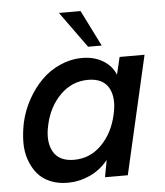

<svg xmlns="http://www.w3.org/2000/svg" viewBox="-51 -736 680 790"><g transform="rotate(-5 289.0 -340.5)"><path d="M329.1 -541 221.7 -689.9H311L385.3 -541ZM197.3 9.3Q156.7 9.3 124.8 -4.4Q92.8 -18.1 72.8 -42.2Q52.7 -66.4 41 -99.6Q29.3 -132.8 29.5 -171.6Q29.8 -210.4 38.6 -253.4Q49.8 -302.7 74 -346.7Q98.1 -390.6 131.6 -424.3Q165 -458 209.2 -477.5Q253.4 -497.1 301.3 -497.1Q348.6 -497.1 385.3 -475.6Q421.9 -454.1 437.5 -416L454.6 -487.8H557.6L445.8 0H351.6L364.7 -70.3Q332.5 -30.3 288.3 -10.5Q244.1 9.3 197.3 9.3ZM231.4 -82.5Q297.4 -82.5 345 -130.4Q392.6 -178.2 409.2 -253.4Q425.3 -320.8 402.1 -363Q378.9 -405.3 316.9 -405.3Q250.5 -405.3 202.1 -357.2Q153.8 -309.1 137.7 -234.9Q122.1 -167.5 145.8 -125Q169.4 -82.5 231.4 -82.5Z"/></g></svg>

Font: HK Grotesk SmBold Legacy Italic
Style: Regular
Weight: 600
Italic angle: -13°
Designer: Alfredo Marco Pradil
Foundry: Hanken Design Co.
Version: Version 2.022;PS 002.022;hotconv 1.0.88;makeotf.lib2.5.64775